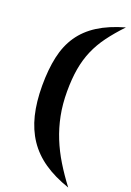

<svg xmlns="http://www.w3.org/2000/svg" viewBox="-183 -904 761 1116"><g transform="rotate(20 197.5 -346.5)"><path d="M394.5 148.4Q302.7 117.2 237.3 72.3Q171.9 27.3 130.4 -34.7Q88.9 -96.7 69.3 -176.8Q49.8 -256.8 49.8 -357.4Q49.8 -457 66.9 -535.2Q84 -613.3 124 -671.9Q164.1 -730.5 229.5 -772Q294.9 -813.5 391.6 -840.8Q339.8 -786.1 302.7 -735.8Q265.6 -685.5 242.2 -631.3Q218.8 -577.1 208 -514.6Q197.3 -452.1 197.3 -375Q197.3 -295.9 210.9 -227.1Q224.6 -158.2 250 -95.2Q275.4 -32.2 312 27.8Q348.6 87.9 394.5 148.4Z"/></g></svg>

Font: Fontdiner Swanky
Style: Regular
Weight: 400
Designer: Font Diner, Inc
Foundry: Font Diner, Inc
Version: Version 1.001